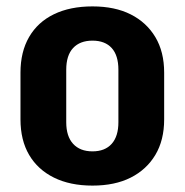

<svg xmlns="http://www.w3.org/2000/svg" viewBox="-20 -570 577 600"><path d="M269 10Q199 10 148.5 -15Q98 -40 71 -86Q44 -132 44 -197V-343Q44 -408 71 -454.5Q98 -501 148.5 -525.5Q199 -550 269 -550Q339 -550 388.5 -525Q438 -500 465.5 -454Q493 -408 493 -343V-197Q493 -132 465.5 -86Q438 -40 388.5 -15Q339 10 269 10ZM269 -97Q308 -97 329 -120.5Q350 -144 350 -188V-352Q350 -397 329 -420Q308 -443 269 -443Q230 -443 208.5 -420Q187 -397 187 -352V-188Q187 -144 208.5 -120.5Q230 -97 269 -97Z"/></svg>

Font: Pathway Extreme Condensed
Style: Bold
Weight: 700
Width: 3
Version: Version 1.001;gftools[0.9.26]